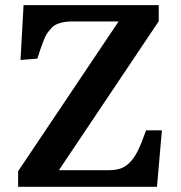

<svg xmlns="http://www.w3.org/2000/svg" viewBox="-20 -720 699 740"><path d="M49.8 0V-60.1L437 -637.2H253.9Q236.3 -637.2 222.2 -634Q208 -630.9 197.3 -626Q186.5 -621.1 177.2 -610.8Q168 -600.6 161.6 -591.3Q155.3 -582 148.2 -564.2Q141.1 -546.4 136.5 -532.5Q131.8 -518.6 124 -494.1L59.1 -488.8L70.8 -700.2H591.8V-638.2L207 -64H394Q423.8 -64 443.4 -70.1Q462.9 -76.2 480.5 -94Q498 -111.8 512 -140.4Q525.9 -168.9 543 -217.8H604L585 0Z"/></svg>

Font: Literata Book SemiBold
Style: Regular
Weight: 600
Designer: Latin by Veronika Burian and Jose Scaglione. Greek by Irene Vlachou. Cyrillic by Vera Evstafieva
Foundry: TypeTogether
Version: Version 2.003;PS 002.003;hotconv 1.0.88;makeotf.lib2.5.64775